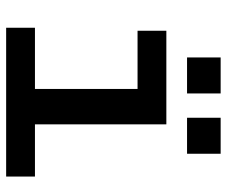

<svg xmlns="http://www.w3.org/2000/svg" viewBox="-78 -678 755 640"><g transform="rotate(90 300.0 -357.5)"><path d="M72 0V-96H276V-438H82V-534H394V-96H568V0ZM171 -603V-715H291V-603ZM372 -603V-715H492V-603Z"/></g></svg>

Font: Geist Mono SemiBold
Style: Regular
Weight: 600
Monospace: yes
Designer: Basement.studio, Andrés Briganti, Mateo Zaragoza
Foundry: Basement.studio, Vercel, Andrés Briganti, Guido Ferreyra, Mateo Zaragoza
Version: Version 1.500; ttfautohint (v1.8.4.7-5d5b)